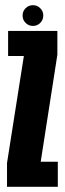

<svg xmlns="http://www.w3.org/2000/svg" viewBox="-20 -719 250 739"><path d="M7 0V-91.5L71.9 -503.8L73.4 -503.5H11.2V-600H200.8V-508.5L136.6 -96L135.9 -96.5H202.5V0ZM106.9 -619.2Q90.4 -619.2 78.6 -630.9Q66.9 -642.6 66.9 -659.2Q66.9 -675.8 78.6 -687.4Q90.2 -699 106.9 -699Q123.2 -699 134.9 -687.4Q146.6 -675.8 146.6 -659.3Q146.6 -642.8 135 -631Q123.5 -619.2 106.9 -619.2Z"/></svg>

Font: Anybody UltraCondensed Thin
Style: Regular
Weight: 100
Width: 1
Designer: Tyler Finck
Foundry: Etcetera Type Company
Version: Version 1.110